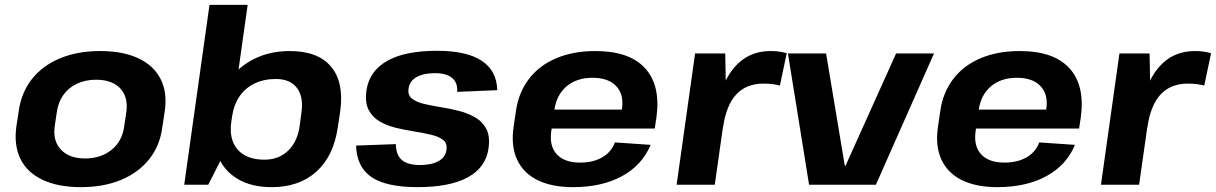

<svg xmlns="http://www.w3.org/2000/svg" viewBox="-20 -760 5003 790"><path d="M313 10Q220 10 156.5 -19.5Q93 -49 65 -104.5Q37 -160 47 -237L57 -303Q68 -380 111.5 -435Q155 -490 227 -520Q299 -550 392 -550Q485 -550 548.5 -520.5Q612 -491 640.5 -435.5Q669 -380 658 -303L648 -237Q638 -160 593.5 -104.5Q549 -49 477.5 -19.5Q406 10 313 10ZM330 -108Q395 -108 439 -143.5Q483 -179 491 -240L500 -300Q508 -361 474.5 -396.5Q441 -432 375 -432Q332 -432 297.5 -416Q263 -400 241.5 -370.5Q220 -341 214 -300L205 -240Q197 -180 231 -144Q265 -108 330 -108Z M1098 10Q1016 10 960 -22.5Q904 -55 878.5 -113.5Q853 -172 863 -251L869 -292Q881 -371 922 -429Q963 -487 1027.5 -518.5Q1092 -550 1172 -550Q1288 -550 1342 -486Q1396 -422 1380 -303L1370 -237Q1353 -118 1282 -54Q1211 10 1098 10ZM842 -740H999L917 -158L837 0H738ZM1068 -103Q1127 -103 1165.5 -140Q1204 -177 1213 -242L1220 -295Q1230 -361 1202 -398Q1174 -435 1115 -435Q1066 -435 1027.5 -416.5Q989 -398 965.5 -363.5Q942 -329 935 -281L932 -260Q921 -187 957.5 -145Q994 -103 1068 -103Z M1698 10Q1570 10 1509 -31Q1448 -72 1445 -161L1609 -167Q1609 -123 1633 -102Q1657 -81 1708 -81Q1756 -81 1785 -97.5Q1814 -114 1817 -144Q1821 -170 1803.5 -184Q1786 -198 1754.5 -205.5Q1723 -213 1685 -219Q1647 -225 1609.5 -234Q1572 -243 1542 -260.5Q1512 -278 1496.5 -308.5Q1481 -339 1488 -389Q1500 -468 1573 -509.5Q1646 -551 1778 -551Q1900 -551 1962 -510Q2024 -469 2026 -389L1861 -382Q1864 -419 1840.5 -439Q1817 -459 1769 -459Q1722 -459 1693.5 -442.5Q1665 -426 1661 -395Q1657 -369 1675 -354.5Q1693 -340 1724.5 -332.5Q1756 -325 1794 -319Q1832 -313 1869 -303.5Q1906 -294 1936 -276.5Q1966 -259 1981.5 -228.5Q1997 -198 1990 -149Q1979 -71 1905 -30.5Q1831 10 1698 10Z M2338 10Q2250 10 2191.5 -19Q2133 -48 2107.5 -103.5Q2082 -159 2093 -236L2103 -304Q2114 -380 2156.5 -435.5Q2199 -491 2269 -520.5Q2339 -550 2430 -550Q2570 -550 2634.5 -479Q2699 -408 2681 -277L2674 -231H2221L2232 -309H2561L2535 -279L2539 -311Q2548 -371 2515.5 -405.5Q2483 -440 2418 -440Q2353 -440 2311.5 -405Q2270 -370 2261 -308L2248 -219Q2240 -158 2271.5 -124.5Q2303 -91 2367 -91Q2421 -91 2458.5 -113Q2496 -135 2510 -174L2657 -164Q2622 -80 2539 -35Q2456 10 2338 10Z M2840 -540H2964L2968 -331L2921 0H2764ZM2923 -277Q2942 -412 3000 -481Q3058 -550 3150 -550Q3167 -550 3183.5 -548Q3200 -546 3217 -541L3189 -408Q3159 -416 3122 -416Q3051 -416 3009.5 -371.5Q2968 -327 2955 -236Z M3222 -540H3379L3456 -78H3459L3667 -540H3823L3584 0H3309Z M4084 10Q3996 10 3937.5 -19Q3879 -48 3853.5 -103.5Q3828 -159 3839 -236L3849 -304Q3860 -380 3902.5 -435.5Q3945 -491 4015 -520.5Q4085 -550 4176 -550Q4316 -550 4380.5 -479Q4445 -408 4427 -277L4420 -231H3967L3978 -309H4307L4281 -279L4285 -311Q4294 -371 4261.5 -405.5Q4229 -440 4164 -440Q4099 -440 4057.5 -405Q4016 -370 4007 -308L3994 -219Q3986 -158 4017.5 -124.5Q4049 -91 4113 -91Q4167 -91 4204.5 -113Q4242 -135 4256 -174L4403 -164Q4368 -80 4285 -35Q4202 10 4084 10Z M4586 -540H4710L4714 -331L4667 0H4510ZM4669 -277Q4688 -412 4746 -481Q4804 -550 4896 -550Q4913 -550 4929.5 -548Q4946 -546 4963 -541L4935 -408Q4905 -416 4868 -416Q4797 -416 4755.5 -371.5Q4714 -327 4701 -236Z"/></svg>

Font: Pathway Extreme 8pt Thin 12pt
Style: Bold Italic
Weight: 700
Italic angle: -8°
Version: Version 1.001;gftools[0.9.26]